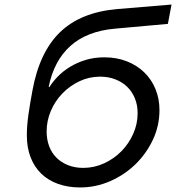

<svg xmlns="http://www.w3.org/2000/svg" viewBox="-20 -811 774 844"><path d="M98 -216Q98 -258 105 -307.5Q112 -357 123 -415Q154 -583 244.5 -670Q335 -757 494 -771L734 -791L718 -706L485 -685Q362 -674 289.5 -609Q217 -544 194 -429L197 -428Q212 -452 235 -475.5Q258 -499 288.5 -517.5Q319 -536 356.5 -547.5Q394 -559 439 -559Q493 -559 537.5 -541.5Q582 -524 614 -493Q646 -462 663.5 -419.5Q681 -377 681 -327Q681 -258 652 -196.5Q623 -135 575 -88.5Q527 -42 464 -14.5Q401 13 332 13Q279 13 235.5 -2.5Q192 -18 161.5 -47.5Q131 -77 114.5 -119.5Q98 -162 98 -216ZM185 -233Q185 -198 196 -168.5Q207 -139 228 -118Q249 -97 279 -85Q309 -73 346 -73Q394 -73 437.5 -93Q481 -113 513.5 -146Q546 -179 565.5 -222.5Q585 -266 585 -314Q585 -349 573 -378.5Q561 -408 539.5 -429Q518 -450 487.5 -462Q457 -474 420 -474Q372 -474 329.5 -454Q287 -434 254.5 -400.5Q222 -367 203.5 -323.5Q185 -280 185 -233Z"/></svg>

Font: Involve Medium Oblique
Style: Italic
Weight: 500
Italic angle: -10.5°
Designer: Stefan Peev
Foundry: Context Ltd.
Version: Version 1.001